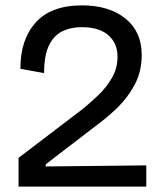

<svg xmlns="http://www.w3.org/2000/svg" viewBox="-20 -694 614 714"><path d="M49 0V-107L284 -286Q314 -310 344.5 -339Q375 -368 396 -404Q417 -440 417 -483Q417 -533 383 -563Q349 -593 284 -593Q243 -593 211.5 -577.5Q180 -562 162 -525Q144 -488 144 -422L56 -438Q55 -545 112 -609.5Q169 -674 285 -674Q386 -674 446.5 -625Q507 -576 507 -490Q507 -427 480 -377.5Q453 -328 414 -291Q375 -254 339 -228L150 -83V-75L524 -79V0Z"/></svg>

Font: Bricolage Grotesque 10pt
Style: Regular
Weight: 400
Designer: Mathieu Triay
Foundry: Atelier Triay
Version: Version 1.000; ttfautohint (v1.8.4.7-5d5b);gftools[0.9.32]